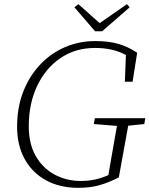

<svg xmlns="http://www.w3.org/2000/svg" viewBox="-20 -886 717 921"><path d="M62 -278Q62 -370 91 -445Q120 -520 171.5 -575Q223 -630 291 -659.5Q359 -689 437 -689Q502 -689 548 -675.5Q594 -662 638 -633L616 -494H579L584 -622Q523 -656 436 -656Q341 -656 269.5 -607Q198 -558 158 -473.5Q118 -389 118 -280Q118 -196 151.5 -137.5Q185 -79 242 -48.5Q299 -18 367 -18Q405 -18 436.5 -25Q468 -32 500 -46L508 -94Q516 -141 524.5 -188.5Q533 -236 541 -282L430 -291L435 -319H677L672 -291L595 -283L550 -35Q501 -10 456.5 2.5Q412 15 356 15Q267 15 201 -21Q135 -57 98.5 -123Q62 -189 62 -278ZM356 -866 458 -775 589 -866 602 -851 470 -736H436L337 -851Z"/></svg>

Font: Source Serif Pro Light
Style: Italic
Weight: 300
Italic angle: -12°
Designer: Frank Grießhammer
Foundry: Adobe Systems Incorporated
Version: Version 3.001;hotconv 1.0.111;makeotfexe 2.5.65597